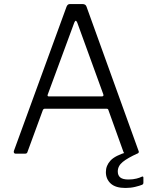

<svg xmlns="http://www.w3.org/2000/svg" viewBox="-20 -762 756 952"><path d="M57 0Q52 0 49.5 -4Q47 -8 49 -14L310 -729Q313 -736 317 -739Q321 -742 328 -742H388Q405 -742 409 -729L667 -14Q670 -9 667 -4.5Q664 0 658 0H607Q595 0 592 -9L518 -215Q517 -219 515 -221Q513 -223 507 -223H203Q195 -223 192 -215L116 -8Q115 -4 112 -2Q109 0 103 0H57ZM485 -284Q496 -284 492 -295L363 -650Q359 -659 355.5 -659Q352 -659 348 -649L217 -294Q213 -284 222 -284ZM505 91Q505 59 528 34Q551 9 613 -9L664 -2Q613 21 588.5 41Q564 61 564 88Q564 108 576.5 118Q589 128 617 128Q639 128 656.5 123.5Q674 119 681 115Q691 110 691 119V144Q691 151 685 154Q673 159 650.5 164.5Q628 170 602 170Q553 170 529 148Q505 126 505 91Z"/></svg>

Font: Libre Franklin Light
Style: Regular
Weight: 300
Designer: Pablo Impallari, Rodrigo Fuenzalida, Nhung Nguyen
Foundry: Impallari Type
Version: Version 3.000